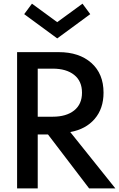

<svg xmlns="http://www.w3.org/2000/svg" viewBox="-20 -1037 656 1057"><path d="M74.1 0V-750H303.2Q415.9 -750 483 -690.5Q550 -630.9 550 -526.8Q550 -439.1 501.1 -382.3Q452.3 -325.5 366.8 -310L615 0H470.5L244.1 -296.8H187.7V0ZM270.5 -659.1H187.7V-394.5H270.5Q345 -394.5 388.2 -428.9Q431.4 -463.2 431.4 -526.8Q431.4 -590.5 388.2 -624.8Q345 -659.1 270.5 -659.1ZM295 -825.5 113.2 -959.1 155.9 -1016.8 295 -915 434.1 -1016.8 476.8 -959.1Z"/></svg>

Font: Spartan MB SemBd
Style: Regular
Weight: 600
Designer: Matt Bailey, Mirko Velimirovic
Foundry: Matt Bailey
Version: Version 1.005